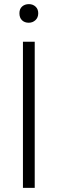

<svg xmlns="http://www.w3.org/2000/svg" viewBox="-20 -909 279 929"><path d="M91 0V-707H148V0ZM119 -799Q99 -799 86.5 -811Q74 -823 74 -845Q74 -866 87 -877.5Q100 -889 120 -889Q139 -889 152 -877Q165 -865 165 -845Q165 -824 151.5 -811.5Q138 -799 119 -799Z"/></svg>

Font: Onest ExtraLight
Style: Regular
Weight: 250
Designer: Dmitri Voloshin, Andrey Kudryavtsev
Foundry: Dmitri Voloshin, Andrey Kudryavtsev
Version: Version 1.000;gftools[0.9.33]